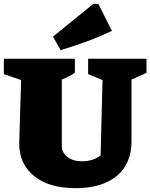

<svg xmlns="http://www.w3.org/2000/svg" viewBox="-34 -966 783 1000"><path d="M360 14Q221 14 143.5 -49Q66 -112 66 -219L76 -549L-14 -580V-660H356V-587Q341 -577 326 -569Q311 -561 288 -552V-206Q288 -171 317 -148.5Q346 -126 393 -126Q421 -126 447 -134Q473 -142 490 -157L500 -549L425 -580V-660H729V-587Q708 -577 688.5 -568Q669 -559 651 -552V-231Q651 -113 574 -49.5Q497 14 360 14ZM282 -705 242 -775 452 -946H478L549 -805Q483 -774 416.5 -749.5Q350 -725 282 -705Z"/></svg>

Font: Piazzolla SC Black
Style: Regular
Weight: 900
Designer: Juan Pablo del Peral
Foundry: Huerta Tipografica
Version: Version 1.330